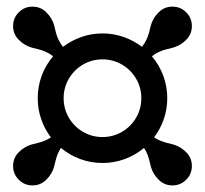

<svg xmlns="http://www.w3.org/2000/svg" viewBox="-20 -563 618 579"><path d="M119.6 -525.9Q129.4 -516.1 135.3 -505.6Q141.1 -495.1 143.6 -485.4Q146 -475.6 148.3 -465.9Q150.6 -456.3 155.9 -444.6Q161.1 -432.9 169.9 -421.6Q195.1 -440.9 225.5 -451.5Q255.9 -462.2 289.1 -462.2Q322.3 -462.2 352.7 -451.5Q383.1 -440.9 408.2 -421.6Q417 -432.9 422.2 -444.6Q427.5 -456.3 429.8 -465.9Q432.1 -475.6 434.6 -485.4Q437 -495.1 442.9 -505.6Q448.7 -516.1 458.5 -525.9Q475.6 -543 500 -543Q524.4 -543 541.5 -525.9Q558.6 -508.8 558.6 -484.4Q558.6 -460 541.5 -442.9Q531.7 -433.1 521.2 -427.4Q510.7 -421.6 501.1 -419.1Q491.5 -416.5 481.9 -414.3Q472.4 -412.1 460.7 -407Q449 -401.9 438 -393.3Q460.2 -367.2 472.3 -334.8Q484.4 -302.5 484.4 -266.8Q484.4 -234.1 474 -204Q463.6 -173.8 444.6 -148.7Q454.6 -142.1 465.5 -137.9Q476.3 -133.8 485.2 -131.7Q494.1 -129.6 503.3 -127.1Q512.5 -124.5 522.3 -118.9Q532.2 -113.3 541.5 -104Q558.6 -86.9 558.6 -62.5Q558.6 -38.1 541.5 -21Q524.4 -3.9 500 -3.9Q475.6 -3.9 458.5 -21Q449.2 -30.3 443.6 -40Q438 -49.8 435.4 -58.8Q432.9 -67.9 430.9 -76.8Q429 -85.7 424.9 -96.4Q420.9 -107.2 414.3 -116.9Q388.4 -95.2 356.3 -83.4Q324.2 -71.5 289.1 -71.5Q253.9 -71.5 221.8 -83.4Q189.7 -95.2 163.8 -116.9Q157.2 -107.2 153.2 -96.4Q149.2 -85.7 147.2 -76.8Q145.3 -67.9 142.7 -58.8Q140.1 -49.8 134.5 -40Q128.9 -30.3 119.6 -21Q102.5 -3.9 78.1 -3.9Q53.7 -3.9 36.6 -21Q19.5 -38.1 19.5 -62.5Q19.5 -86.9 36.6 -104Q45.9 -113.3 55.8 -118.9Q65.7 -124.5 74.8 -127.1Q84 -129.6 92.9 -131.7Q101.8 -133.8 112.7 -137.9Q123.5 -142.1 133.5 -148.7Q114.5 -173.8 104.1 -204Q93.8 -234.1 93.8 -266.8Q93.8 -302.5 105.8 -334.8Q117.9 -367.2 140.1 -393.3Q129.2 -401.9 117.4 -407Q105.7 -412.1 96.2 -414.3Q86.7 -416.5 77 -419.1Q67.4 -421.6 56.9 -427.4Q46.4 -433.1 36.6 -442.9Q19.5 -460 19.5 -484.4Q19.5 -508.8 36.6 -525.9Q53.7 -543 78.1 -543Q102.5 -543 119.6 -525.9ZM347.8 -368.3Q320.8 -384 289.1 -384Q257.3 -384 230.3 -368.3Q203.4 -352.5 187.6 -325.6Q171.9 -298.6 171.9 -266.8Q171.9 -235.1 187.6 -208.1Q203.4 -181.2 230.3 -165.4Q257.3 -149.7 289.1 -149.7Q320.8 -149.7 347.8 -165.4Q374.8 -181.2 390.5 -208.1Q406.2 -235.1 406.2 -266.8Q406.2 -298.6 390.5 -325.6Q374.8 -352.5 347.8 -368.3Z"/></svg>

Font: Orelega One
Style: Regular
Weight: 400
Version: Version 1.1 ; ttfautohint (v1.8.3)